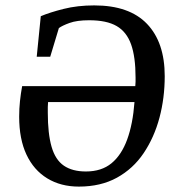

<svg xmlns="http://www.w3.org/2000/svg" viewBox="-20 -680 659 711"><path d="M272 11Q205 11 155 -19.5Q105 -50 78 -107.5Q51 -165 51 -248Q51 -278 54 -306Q57 -334 62 -361H481Q482 -369 482 -377Q482 -385 482 -393Q482 -469 465.5 -515.5Q449 -562 412 -583.5Q375 -605 310 -605Q265 -605 237.5 -595Q210 -585 198 -576L166 -470H116L131 -620Q164 -634 215.5 -647Q267 -660 329 -660Q459 -660 524.5 -591.5Q590 -523 590 -398Q590 -317 570.5 -244Q551 -171 512 -113Q473 -55 413 -22Q353 11 272 11ZM298 -45Q356 -45 393 -75.5Q430 -106 451 -163.5Q472 -221 478 -302H158Q157 -293 157 -283.5Q157 -274 157 -263Q157 -185 171 -136.5Q185 -88 216.5 -66.5Q248 -45 298 -45Z"/></svg>

Font: Faustina Light Medium
Style: Italic
Weight: 500
Italic angle: -8°
Version: Version 1.200